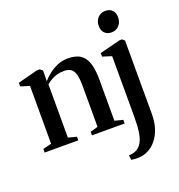

<svg xmlns="http://www.w3.org/2000/svg" viewBox="-167 -873 1170 1253"><g transform="rotate(-20 418.0 -246.5)"><path d="M75 -40V-441L13.5 -460.5V-485.5L151 -521.5H171L189 -507.5V-468L188 -432.5Q206.5 -454.5 233.8 -476Q261 -497.5 295 -511.8Q329 -526 367.5 -526Q423.5 -526 455.5 -503.5Q487.5 -481 501 -436.2Q514.5 -391.5 514.5 -325.5V-39.5L571.5 -25V0H344.5V-25L397.5 -39.5V-323.5Q397.5 -366 391.2 -396Q385 -426 367.8 -441.8Q350.5 -457.5 317.5 -457.5Q289.5 -457.5 267.5 -451.5Q245.5 -445.5 227 -434.8Q208.5 -424 191.5 -410V-40L249.5 -25V0H16V-25ZM577 241.5Q567 241.5 557.5 241Q548 240.5 540.5 239.2Q533 238 530.5 237.5L526.5 205.5Q535 206 551.8 202.8Q568.5 199.5 582.5 191.5Q604 178.5 618 154.2Q632 130 638.8 87.8Q645.5 45.5 645.5 -20.5L645 -440.5L582 -460.5V-485L725.5 -521.5H743L759 -507.5L759.5 2Q759.5 59 744.8 103.2Q730 147.5 704.5 178.2Q679 209 646.2 225Q613.5 241 577 241.5ZM694 -587.5Q665 -587.5 647.5 -606Q630 -624.5 630 -655Q630 -689 650.2 -711.2Q670.5 -733.5 703.5 -733.5H704.5Q734 -733.5 751.2 -715.5Q768.5 -697.5 768.5 -666.5Q768.5 -633 748.2 -610.2Q728 -587.5 695 -587.5Z"/></g></svg>

Font: Merriweather 120pt SemiBold
Style: Regular
Weight: 600
Version: Version 2.100